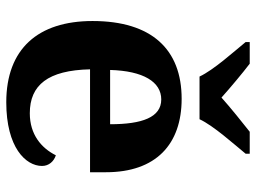

<svg xmlns="http://www.w3.org/2000/svg" viewBox="-122 -684 816 612"><g transform="rotate(90 286.0 -378.0)"><path d="M224 -606H360C381 -651 439 -715 470 -753V-766H400C372 -744 321 -703 291 -676C261 -703 212 -744 183 -766H114V-753C145 -715 203 -651 224 -606ZM306 10C450 10 509 -52 509 -104C509 -126 494 -142 475 -148C452 -102 409 -65 341 -65C251 -65 204 -123 201 -257H529V-308C529 -467 440 -549 295 -549C137 -549 47 -453 47 -265C47 -91 136 10 306 10ZM376 -321H203C206 -427 241 -484 297 -484C354 -484 376 -423 376 -321Z"/></g></svg>

Font: Noto Serif Malayalam
Style: Bold
Weight: 700
Designer: Indian type Foundry, Jelle Bosma, Monotype Design Team
Foundry: Monotype Imaging Inc.
Version: Version 2.104